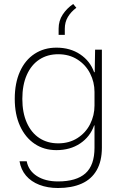

<svg xmlns="http://www.w3.org/2000/svg" viewBox="-20 -766 616 963"><path d="M78 43H114Q123 90 165 117Q207 144 271 144Q363 144 408.5 103.5Q454 63 454 -25V-137H452Q432 -80 382 -46.5Q332 -13 263 -13Q201 -13 154 -44.5Q107 -76 80.5 -134Q54 -192 54 -270Q54 -349 80 -407Q106 -465 153.5 -496Q201 -527 263 -527Q332 -527 382 -493.5Q432 -460 452 -404H455L457 -517H491V-25Q491 42 465 87.5Q439 133 389.5 155Q340 177 271 177Q219 177 177.5 161Q136 145 110.5 115Q85 85 78 43ZM454 -237V-305Q454 -354 432 -397.5Q410 -441 368.5 -467.5Q327 -494 272 -494Q218 -494 177.5 -467.5Q137 -441 114.5 -390.5Q92 -340 92 -270Q92 -201 114.5 -150.5Q137 -100 177.5 -73.5Q218 -47 272 -47Q327 -47 368.5 -73.5Q410 -100 432 -143.5Q454 -187 454 -237ZM347 -746 363 -727Q336 -707 320.5 -681Q305 -655 305 -622V-591H274V-622Q274 -662 294.5 -693Q315 -724 347 -746Z"/></svg>

Font: Mona Sans VF XLt
Style: Regular
Weight: 200
Designer: Deni Anggara
Foundry: GitHub
Version: Version 2.000;Glyphs 3.2.3 (3260)